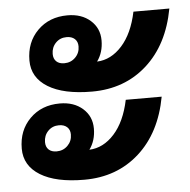

<svg xmlns="http://www.w3.org/2000/svg" viewBox="-45 -598 632 639"><g transform="rotate(-5 271.5 -279.0)"><path d="M64 -415Q64 -476 103 -515Q142 -554 203 -554Q250 -554 279.5 -528Q309 -502 309 -461Q309 -421 288 -392Q335 -394 371.5 -434.5Q408 -475 423 -547H543Q521 -428 446.5 -361Q372 -294 263 -294Q168 -294 116 -326Q64 -358 64 -415ZM143 -430Q143 -414 152.5 -405Q162 -396 179 -396Q201 -396 216 -411Q231 -426 231 -448Q231 -464 221 -473Q211 -482 194 -482Q172 -482 157.5 -467Q143 -452 143 -430ZM372 -257H492Q470 -138 395.5 -71Q321 -4 212 -4Q117 -4 65 -36Q13 -68 13 -125Q13 -186 52 -225Q91 -264 152 -264Q199 -264 228.5 -238Q258 -212 258 -171Q258 -131 237 -102Q284 -104 320.5 -144.5Q357 -185 372 -257ZM128 -106Q150 -106 165 -121Q180 -136 180 -158Q180 -174 170 -183Q160 -192 143 -192Q121 -192 106.5 -177Q92 -162 92 -140Q92 -124 101.5 -115Q111 -106 128 -106Z"/></g></svg>

Font: Bai Jamjuree
Style: Bold Italic
Weight: 700
Italic angle: -10°
Designer: Katatrad Aksorn Co.,Ltd.
Foundry: Cadson Demak Co.,Ltd.
Version: Version 1.000; ttfautohint (v1.6)